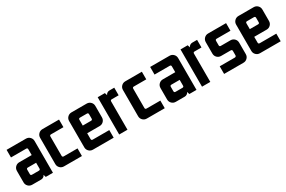

<svg xmlns="http://www.w3.org/2000/svg" viewBox="77 -1316 3203 2151"><g transform="rotate(-30 1678.5 -241.0)"><path d="M267.9 -191.4H160.7Q142.9 -191.4 142.9 -173.6V-116.4Q142.9 -98.6 160.7 -98.6H250Q267.9 -98.6 267.9 -116.4ZM53.6 -482.1H303.6Q333.6 -482.1 354.3 -461.4Q375 -440.7 375 -410.7V0H282.1L272.1 -32.1H271.4Q267.1 -18.6 253.2 -9.3Q239.3 0 223.6 0H107.1Q77.1 0 56.4 -20.7Q35.7 -41.4 35.7 -71.4V-219.3Q35.7 -249.3 56.4 -270Q77.1 -290.7 107.1 -290.7H267.9V-365.7Q267.9 -383.6 250 -383.6H53.6Z M517.9 -482.1H732.1V-383.6H571.4Q553.6 -383.6 553.6 -365.7V-116.4Q553.6 -98.6 571.4 -98.6H750V0H517.9Q487.9 0 467.1 -20.7Q446.4 -41.4 446.4 -71.4V-410.7Q446.4 -440.7 467.1 -461.4Q487.9 -482.1 517.9 -482.1Z M1035.7 -383.6H946.4Q928.6 -383.6 928.6 -365.7V-290.7H1035.7Q1053.6 -290.7 1053.6 -308.6V-365.7Q1053.6 -383.6 1035.7 -383.6ZM892.9 -482.1H1089.3Q1119.3 -482.1 1140 -461.4Q1160.7 -440.7 1160.7 -410.7V-262.9Q1160.7 -232.9 1140 -212.1Q1119.3 -191.4 1089.3 -191.4H928.6V-116.4Q928.6 -98.6 946.4 -98.6H1160.7V0H892.9Q862.9 0 842.1 -20.7Q821.4 -41.4 821.4 -71.4V-410.7Q821.4 -440.7 842.1 -461.4Q862.9 -482.1 892.9 -482.1Z M1232.1 -482.1H1325L1335 -450H1335.7Q1340 -463.6 1353.9 -472.9Q1367.9 -482.1 1383.6 -482.1H1446.4V-383.6H1357.1Q1339.3 -383.6 1339.3 -365.7V0H1232.1Z M1589.3 -482.1H1803.6V-383.6H1642.9Q1625 -383.6 1625 -365.7V-116.4Q1625 -98.6 1642.9 -98.6H1821.4V0H1589.3Q1559.3 0 1538.6 -20.7Q1517.9 -41.4 1517.9 -71.4V-410.7Q1517.9 -440.7 1538.6 -461.4Q1559.3 -482.1 1589.3 -482.1Z M2125 -191.4H2017.9Q2000 -191.4 2000 -173.6V-116.4Q2000 -98.6 2017.9 -98.6H2107.1Q2125 -98.6 2125 -116.4ZM1910.7 -482.1H2160.7Q2190.7 -482.1 2211.4 -461.4Q2232.1 -440.7 2232.1 -410.7V0H2139.3L2129.3 -32.1H2128.6Q2124.3 -18.6 2110.4 -9.3Q2096.4 0 2080.7 0H1964.3Q1934.3 0 1913.6 -20.7Q1892.9 -41.4 1892.9 -71.4V-219.3Q1892.9 -249.3 1913.6 -270Q1934.3 -290.7 1964.3 -290.7H2125V-365.7Q2125 -383.6 2107.1 -383.6H1910.7Z M2303.6 -482.1H2396.4L2406.4 -450H2407.1Q2411.4 -463.6 2425.4 -472.9Q2439.3 -482.1 2455 -482.1H2517.9V-383.6H2428.6Q2410.7 -383.6 2410.7 -365.7V0H2303.6Z M2660.7 -482.1H2892.9V-383.6H2714.3Q2696.4 -383.6 2696.4 -365.7V-308.6Q2696.4 -290.7 2714.3 -290.7H2839.3Q2869.3 -290.7 2890 -270Q2910.7 -249.3 2910.7 -219.3V-71.4Q2910.7 -41.4 2890 -20.7Q2869.3 0 2839.3 0H2589.3V-98.6H2785Q2792.9 -98.6 2798.2 -103.6Q2803.6 -108.6 2803.6 -116.4V-173.6Q2803.6 -191.4 2785.7 -191.4H2660.7Q2630.7 -191.4 2610 -212.1Q2589.3 -232.9 2589.3 -262.9V-410.7Q2589.3 -440.7 2610 -461.4Q2630.7 -482.1 2660.7 -482.1Z M3196.4 -383.6H3107.1Q3089.3 -383.6 3089.3 -365.7V-290.7H3196.4Q3214.3 -290.7 3214.3 -308.6V-365.7Q3214.3 -383.6 3196.4 -383.6ZM3053.6 -482.1H3250Q3280 -482.1 3300.7 -461.4Q3321.4 -440.7 3321.4 -410.7V-262.9Q3321.4 -232.9 3300.7 -212.1Q3280 -191.4 3250 -191.4H3089.3V-116.4Q3089.3 -98.6 3107.1 -98.6H3321.4V0H3053.6Q3023.6 0 3002.9 -20.7Q2982.1 -41.4 2982.1 -71.4V-410.7Q2982.1 -440.7 3002.9 -461.4Q3023.6 -482.1 3053.6 -482.1Z"/></g></svg>

Font: Aire Exterior
Style: Regular
Weight: 400
Width: 4
Designer: Jayvee Enaguas (HarvettFox96)
Version: 20190503.02